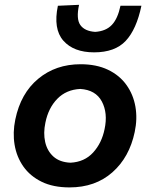

<svg xmlns="http://www.w3.org/2000/svg" viewBox="-20 -784 638 816"><path d="M275.5 12.5Q206 12.5 157 -11.5Q108 -35.5 79.2 -76.5Q50.5 -117.5 42 -169Q33.5 -220.5 45 -276Q68 -387.5 142.5 -449.2Q217 -511 322.5 -511Q390 -511 439 -487.5Q488 -464 517.2 -423.2Q546.5 -382.5 555.5 -330.8Q564.5 -279 552.5 -223Q530 -115.5 457.5 -51.5Q385 12.5 275.5 12.5ZM279.5 -92.5Q339 -95.5 375.8 -135.8Q412.5 -176 424.5 -235.5Q439 -303.5 412.8 -352.8Q386.5 -402 321 -406Q261.5 -403 223.5 -364Q185.5 -325 173 -263Q163.5 -218.5 172 -180.5Q180.5 -142.5 207.2 -118.5Q234 -94.5 279.5 -92.5ZM380 -561.5Q293 -561.5 249.2 -611.2Q205.5 -661 226 -759.5L316 -763.5Q303 -703.5 321.5 -677.5Q340 -651.5 384.5 -648.5Q430 -651.5 455.2 -678Q480.5 -704.5 492 -759.5H581Q560 -659 514.2 -610.2Q468.5 -561.5 380 -561.5Z"/></svg>

Font: Commissioner Loud SemiBold
Style: Italic
Weight: 600
Italic angle: -12°
Designer: Kostas Bartsokas
Foundry: Kostas Bartsokas
Version: Version 1.000; ttfautohint (v1.8.3)